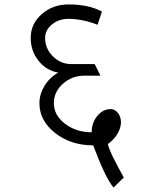

<svg xmlns="http://www.w3.org/2000/svg" viewBox="-20 -676 689 858"><path d="M487.3 162.1Q467.8 138.7 445.3 91.3Q422.9 43.9 396.5 -26.4Q296.9 -26.4 226.6 -81.5Q156.2 -136.7 156.2 -214.8Q156.2 -254.9 178.7 -292Q201.2 -329.1 240.2 -351.6Q187.5 -360.4 152.3 -404.3Q117.2 -448.2 117.2 -506.8Q117.2 -569.3 166.5 -612.8Q215.8 -656.2 286.1 -656.2Q332 -656.2 370.1 -647.9Q408.2 -639.6 435.5 -624L416 -565.4Q380.9 -579.1 347.7 -585.4Q314.5 -591.8 286.1 -591.8Q243.2 -591.8 212.4 -566.9Q181.6 -542 181.6 -506.8Q181.6 -459 216.3 -424.3Q251 -389.6 298.8 -389.6H403.3L428.7 -337.9H357.4Q301.8 -337.9 261.2 -301.8Q220.7 -265.6 220.7 -214.8Q220.7 -161.1 270.5 -123Q320.3 -85 389.6 -85Q389.6 -127 414.6 -157.7Q439.5 -188.5 474.6 -188.5Q493.2 -188.5 506.8 -171.4Q520.5 -154.3 520.5 -129.9Q520.5 -104.5 504.9 -78.1Q489.3 -51.8 461.9 -32.2Q467.8 -8.8 486.3 28.8Q504.9 66.4 533.2 117.2Z"/></svg>

Font: Lohit Devanagari
Style: Regular
Weight: 400
Version: 2.95.4